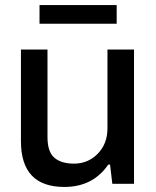

<svg xmlns="http://www.w3.org/2000/svg" viewBox="-20 -720 612 752"><path d="M134.8 -627V-700.2H437V-627ZM231.9 12.2Q62 12.2 62 -167V-525.9H166V-183.1Q166 -125.5 192.9 -102.3Q219.7 -79.1 270 -79.1Q324.7 -79.1 362.8 -117.9Q400.9 -156.7 400.9 -217.8V-525.9H504.9V0H419.9L411.1 -75.2H403.8Q344.2 12.2 231.9 12.2Z"/></svg>

Font: Archivo Medium
Style: Regular
Weight: 500
Designer: Hector Gatti
Foundry: Omnibus-Type
Version: Version 2.001